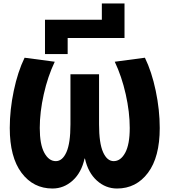

<svg xmlns="http://www.w3.org/2000/svg" viewBox="-20 -1071 972 1101"><path d="M694 -853H368V-761H238V-958H564V-1051H694ZM465 -162Q447 -81 396.5 -35.5Q346 10 281 10Q171 10 103.5 -80Q36 -170 36 -337Q36 -441 59 -550.5Q82 -660 121 -740L294 -717Q254 -633 231 -530.5Q208 -428 208 -337Q208 -243 234 -195Q260 -147 300 -147Q338 -147 361 -198.5Q384 -250 384 -358V-645H548V-358Q548 -250 571 -198.5Q594 -147 632 -147Q672 -147 698 -195Q724 -243 724 -337Q724 -428 701 -530.5Q678 -633 638 -717L811 -740Q850 -660 873 -550.5Q896 -441 896 -337Q896 -170 828.5 -80Q761 10 651 10Q586 10 535.5 -35.5Q485 -81 467 -162Z"/></svg>

Font: Mplus 1p ExtraBold
Style: Regular
Weight: 800
Version: Version 1.061